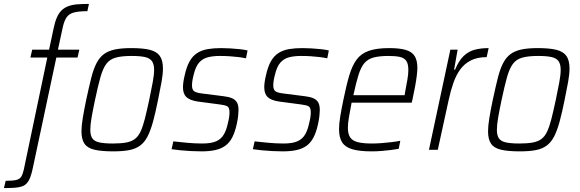

<svg xmlns="http://www.w3.org/2000/svg" viewBox="-90 -763 2954 978"><path d="M-70 195 -61 158Q-24 158 -6.5 153.5Q11 149 18.5 136.5Q26 124 31 102L151 -470H65L74 -510H160L183 -618Q190 -652 200 -674.5Q210 -697 224 -710.5Q238 -724 258 -731.5Q278 -739 303.5 -741Q329 -743 363 -743L355 -706Q312 -706 287 -699.5Q262 -693 249.5 -675Q237 -657 230 -625L205 -510H314L305 -470H197L78 89Q72 119 64.5 139Q57 159 46.5 170.5Q36 182 20.5 187Q5 192 -17 193.5Q-39 195 -70 195Z M487 8Q426 8 390.5 -0.5Q355 -9 340 -31.5Q325 -54 325 -94Q325 -122 331.5 -161.5Q338 -201 349 -254Q363 -319 374.5 -365Q386 -411 401.5 -441Q417 -471 439.5 -487.5Q462 -504 495.5 -511Q529 -518 578 -518Q639 -518 674 -509Q709 -500 724.5 -477.5Q740 -455 740 -414Q740 -386 733 -346.5Q726 -307 715 -254Q702 -189 689.5 -143.5Q677 -98 662 -68.5Q647 -39 624.5 -22Q602 -5 569 1.5Q536 8 487 8ZM485 -32Q525 -32 552.5 -37Q580 -42 597.5 -55.5Q615 -69 626.5 -94Q638 -119 648 -158.5Q658 -198 670 -254Q681 -307 688 -344.5Q695 -382 695 -407Q695 -436 684 -451.5Q673 -467 648 -472.5Q623 -478 580 -478Q530 -478 499.5 -469.5Q469 -461 451.5 -437.5Q434 -414 421.5 -369.5Q409 -325 394 -254Q383 -202 376.5 -164.5Q370 -127 370 -102Q370 -73 380.5 -58Q391 -43 416.5 -37.5Q442 -32 485 -32Z M936 8Q911 8 883 6.5Q855 5 829 2.5Q803 0 784 -3L793 -43Q813 -41 830.5 -39Q848 -37 865.5 -35.5Q883 -34 901.5 -33Q920 -32 940 -32Q986 -32 1011.5 -43.5Q1037 -55 1050.5 -78.5Q1064 -102 1071 -137Q1075 -152 1077 -165.5Q1079 -179 1079 -191Q1079 -216 1067 -222Q1055 -228 1029 -231L916 -246Q877 -252 859.5 -268.5Q842 -285 842 -319Q842 -329 844 -344.5Q846 -360 850 -376Q860 -423 876 -451Q892 -479 915.5 -493.5Q939 -508 969 -513Q999 -518 1036 -518Q1059 -518 1083.5 -516.5Q1108 -515 1131.5 -512.5Q1155 -510 1171 -506L1163 -466Q1144 -470 1123 -472.5Q1102 -475 1079 -476.5Q1056 -478 1029 -478Q996 -478 969.5 -471.5Q943 -465 924.5 -444.5Q906 -424 896 -380Q892 -365 890 -352Q888 -339 888 -328Q888 -305 900 -297.5Q912 -290 938 -287L1048 -273Q1074 -270 1091 -263Q1108 -256 1116.5 -242Q1125 -228 1125 -202Q1125 -191 1123 -172.5Q1121 -154 1116 -131Q1107 -90 1093 -63Q1079 -36 1057.5 -20.5Q1036 -5 1006 1.5Q976 8 936 8Z M1350 8Q1325 8 1297 6.5Q1269 5 1243 2.5Q1217 0 1198 -3L1207 -43Q1227 -41 1244.5 -39Q1262 -37 1279.5 -35.5Q1297 -34 1315.5 -33Q1334 -32 1354 -32Q1400 -32 1425.5 -43.5Q1451 -55 1464.5 -78.5Q1478 -102 1485 -137Q1489 -152 1491 -165.5Q1493 -179 1493 -191Q1493 -216 1481 -222Q1469 -228 1443 -231L1330 -246Q1291 -252 1273.5 -268.5Q1256 -285 1256 -319Q1256 -329 1258 -344.5Q1260 -360 1264 -376Q1274 -423 1290 -451Q1306 -479 1329.5 -493.5Q1353 -508 1383 -513Q1413 -518 1450 -518Q1473 -518 1497.5 -516.5Q1522 -515 1545.5 -512.5Q1569 -510 1585 -506L1577 -466Q1558 -470 1537 -472.5Q1516 -475 1493 -476.5Q1470 -478 1443 -478Q1410 -478 1383.5 -471.5Q1357 -465 1338.5 -444.5Q1320 -424 1310 -380Q1306 -365 1304 -352Q1302 -339 1302 -328Q1302 -305 1314 -297.5Q1326 -290 1352 -287L1462 -273Q1488 -270 1505 -263Q1522 -256 1530.5 -242Q1539 -228 1539 -202Q1539 -191 1537 -172.5Q1535 -154 1530 -131Q1521 -90 1507 -63Q1493 -36 1471.5 -20.5Q1450 -5 1420 1.5Q1390 8 1350 8Z M1803 8Q1742 8 1705.5 -2.5Q1669 -13 1653 -37.5Q1637 -62 1637 -105Q1637 -133 1643 -169.5Q1649 -206 1659 -254Q1674 -328 1689 -378.5Q1704 -429 1726.5 -459.5Q1749 -490 1788.5 -504Q1828 -518 1892 -518Q1946 -518 1977.5 -508.5Q2009 -499 2022.5 -477Q2036 -455 2036 -417Q2036 -403 2033 -377.5Q2030 -352 2024 -320.5Q2018 -289 2011 -256L2007 -240H1701Q1693 -198 1687.5 -166.5Q1682 -135 1682 -112Q1682 -81 1693.5 -63.5Q1705 -46 1732 -39Q1759 -32 1805 -32Q1827 -32 1853 -34Q1879 -36 1904.5 -39Q1930 -42 1949 -46L1941 -5Q1925 -2 1902 1Q1879 4 1853 6Q1827 8 1803 8ZM1710 -278H1971L1974 -297Q1980 -328 1985 -356.5Q1990 -385 1990 -406Q1990 -438 1979.5 -453Q1969 -468 1947 -473Q1925 -478 1890 -478Q1844 -478 1814.5 -470.5Q1785 -463 1767 -442.5Q1749 -422 1736.5 -382.5Q1724 -343 1710 -278Z M2095 0 2204 -510H2241L2223 -408H2228Q2247 -454 2271.5 -477.5Q2296 -501 2327.5 -509.5Q2359 -518 2399 -518L2389 -472Q2342 -472 2309 -455.5Q2276 -439 2254.5 -409.5Q2233 -380 2219 -339.5Q2205 -299 2195 -252L2140 0Z M2558 8Q2497 8 2461.5 -0.5Q2426 -9 2411 -31.5Q2396 -54 2396 -94Q2396 -122 2402.5 -161.5Q2409 -201 2420 -254Q2434 -319 2445.5 -365Q2457 -411 2472.5 -441Q2488 -471 2510.5 -487.5Q2533 -504 2566.5 -511Q2600 -518 2649 -518Q2710 -518 2745 -509Q2780 -500 2795.5 -477.5Q2811 -455 2811 -414Q2811 -386 2804 -346.5Q2797 -307 2786 -254Q2773 -189 2760.5 -143.5Q2748 -98 2733 -68.5Q2718 -39 2695.5 -22Q2673 -5 2640 1.5Q2607 8 2558 8ZM2556 -32Q2596 -32 2623.5 -37Q2651 -42 2668.5 -55.5Q2686 -69 2697.5 -94Q2709 -119 2719 -158.5Q2729 -198 2741 -254Q2752 -307 2759 -344.5Q2766 -382 2766 -407Q2766 -436 2755 -451.5Q2744 -467 2719 -472.5Q2694 -478 2651 -478Q2601 -478 2570.5 -469.5Q2540 -461 2522.5 -437.5Q2505 -414 2492.5 -369.5Q2480 -325 2465 -254Q2454 -202 2447.5 -164.5Q2441 -127 2441 -102Q2441 -73 2451.5 -58Q2462 -43 2487.5 -37.5Q2513 -32 2556 -32Z"/></svg>

Font: Saira SemiCondensed ExtraLight
Style: Italic
Weight: 250
Width: 4
Italic angle: -12°
Designer: Hector Gatti with collaboration of the Omnibus-Type team
Foundry: Omnibus-Type
Version: Version 1.101